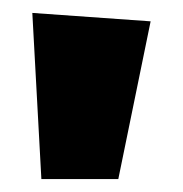

<svg xmlns="http://www.w3.org/2000/svg" viewBox="-20 -873 283 297"><path d="M30 -853 213 -840 163 -596H44Z"/></svg>

Font: Fira Sans Condensed Black
Style: Regular
Weight: 900
Width: 3
Designer: Carrois Corporate & Edenspiekermann AG
Foundry: Carrois Corporate GbR & Edenspiekermann AG
Version: Version 4.203